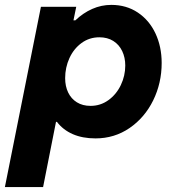

<svg xmlns="http://www.w3.org/2000/svg" viewBox="-55 -553 707 778"><path d="M110.8 -525.4H253.9L242.7 -470.7H250.5Q281.7 -500.5 318.6 -516.8Q355.5 -533.2 396 -533.2Q457 -533.2 503.4 -502.2Q549.8 -471.2 575 -417.5Q600.1 -363.8 600.1 -297.9Q600.1 -216.3 565.7 -146.2Q531.2 -76.2 470 -34.2Q408.7 7.8 332 7.8Q279.3 7.8 239.7 -9.5Q200.2 -26.9 175.8 -59.1H171.9L119.6 205.1H-35.2ZM452.6 -287.6Q452.6 -319.8 440.2 -345.9Q427.7 -372.1 404.1 -387Q380.4 -401.9 347.7 -401.9Q307.1 -401.9 275.4 -378.7Q243.7 -355.5 226.3 -317.4Q209 -279.3 209 -236.3Q209 -203.6 221.2 -178.2Q233.4 -152.8 256.6 -138.4Q279.8 -124 312 -124Q352.1 -124 384.3 -147.2Q416.5 -170.4 434.6 -208.3Q452.6 -246.1 452.6 -287.6Z"/></svg>

Font: Reddit Sans Chocolate ExBold
Style: Italic
Weight: 800
Italic angle: -11.25°
Designer: Stephen Hutchings
Version: Version 1.013